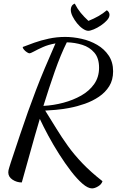

<svg xmlns="http://www.w3.org/2000/svg" viewBox="-20 -925 648 1066"><path d="M491 121Q468 121 437.5 94.5Q407 68 374 25Q341 -18 308.5 -69Q276 -120 248 -172Q220 -224 201 -265Q173 -171 148 -80Q123 11 101 88Q73 88 49.5 72.5Q26 57 26 32Q26 21 31 6Q36 -9 40 -23Q68 -107 91 -176Q114 -245 135.5 -305Q157 -365 179.5 -424Q202 -483 228.5 -546Q255 -609 288 -684Q248 -677 218 -663.5Q188 -650 169 -639.5Q150 -629 143 -629Q139 -629 129.5 -635Q120 -641 113 -649.5Q106 -658 106 -664Q134 -675 170.5 -688Q207 -701 251 -710.5Q295 -720 342 -720Q386 -720 433 -709.5Q480 -699 519.5 -676Q559 -653 583.5 -616.5Q608 -580 608 -529Q608 -481 586.5 -446.5Q565 -412 529.5 -388Q494 -364 451.5 -349Q409 -334 366.5 -326Q324 -318 288.5 -315Q253 -312 231 -311Q263 -260 293 -211Q323 -162 357.5 -114Q392 -66 438.5 -17.5Q485 31 549 81Q544 98 525 109.5Q506 121 491 121ZM221 -337Q277 -340 331.5 -354.5Q386 -369 431 -394.5Q476 -420 503 -458.5Q530 -497 530 -549Q530 -602 504 -632.5Q478 -663 437 -676Q396 -689 351 -690Q317 -622 284.5 -529.5Q252 -437 221 -337ZM470 -754Q457 -754 440 -765.5Q423 -777 408 -795.5Q393 -814 383 -834Q373 -854 373 -871Q373 -882 378 -891Q383 -900 395 -905Q410 -876 428 -854Q446 -832 471 -809Q501 -821 526.5 -835.5Q552 -850 573 -868Q580 -864 584 -857Q588 -850 588 -843Q588 -828 574 -812.5Q560 -797 540 -783.5Q520 -770 500.5 -762Q481 -754 470 -754Z"/></svg>

Font: Dancing Script SemiBold
Style: Regular
Weight: 600
Designer: Pablo Impallari
Foundry: Pablo Impallari
Version: Version 2.001